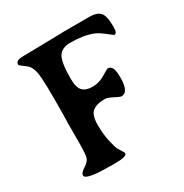

<svg xmlns="http://www.w3.org/2000/svg" viewBox="-159 -809 902 939"><g transform="rotate(-30 291.5 -340.0)"><path d="M475.1 -681.6Q514.6 -681.6 533 -662.4Q551.3 -643.1 551.3 -579.6Q551.3 -543.9 535.2 -543.9Q533.2 -543.9 503.9 -567.1Q474.6 -590.3 454.1 -598.6Q403.3 -618.7 328.1 -618.7Q280.8 -618.7 261.7 -587.9Q242.7 -557.1 242.7 -465.8Q242.7 -414.6 261.2 -396Q279.8 -377.4 316.7 -377.4Q353.5 -377.4 387.5 -397.9Q421.4 -418.5 423.3 -418.5Q441.4 -418.5 449 -401.9Q456.5 -385.3 456.5 -348.1Q456.5 -266.1 415.5 -266.1Q408.7 -266.1 380.1 -281Q351.6 -295.9 338.4 -295.9Q291.5 -295.9 267.8 -277.6Q244.1 -259.3 244.1 -203.6Q244.1 -147.9 253.9 -106.9Q263.7 -65.9 269.5 -55.2Q275.4 -44.4 283.4 -32.7Q291.5 -21 291.5 -16.1Q291.5 2 225.6 2H208.5L191.4 1.5Q58.1 1.5 58.1 -25.4Q58.1 -39.1 84 -55.7Q110.4 -72.3 116.2 -90.8Q122.1 -109.4 122.1 -180.7V-278.3L123.5 -330.6L124 -383.3V-436.5Q124 -549.8 115.2 -580.3Q106.4 -610.8 91.3 -621.6Q54.2 -648.4 54.2 -653.3Q54.2 -669.9 74.2 -674.8Q86.9 -677.7 156.7 -677.7L279.3 -680.2L332.5 -681.6Z"/></g></svg>

Font: Averia Serif Libre
Style: Regular
Weight: 400
Version: Version 1.002